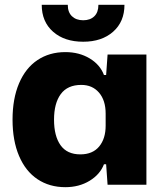

<svg xmlns="http://www.w3.org/2000/svg" viewBox="-20 -766 685 796"><path d="M32 -270Q32 -357 59 -420.5Q86 -484 135.5 -517Q185 -550 251 -550Q308 -550 351.5 -524Q395 -498 411 -455H420L426 -540H587V0H426L420 -85H411Q395 -43 351.5 -16.5Q308 10 251 10Q185 10 135.5 -23Q86 -56 59 -119.5Q32 -183 32 -270ZM418 -245V-295Q418 -350 390.5 -382Q363 -414 317 -414Q260 -414 232 -376Q204 -338 204 -270Q204 -202 231 -164Q258 -126 313 -126Q364 -126 391 -158.5Q418 -191 418 -245ZM153 -746H261Q261 -715 278.5 -698.5Q296 -682 325 -682Q354 -682 371 -698.5Q388 -715 388 -746H496Q496 -676 449 -634.5Q402 -593 325 -593Q247 -593 200 -634.5Q153 -676 153 -746Z"/></svg>

Font: Mona Sans ExtraBold
Style: Regular
Weight: 800
Designer: Deni Anggara
Foundry: GitHub
Version: Version 2.000